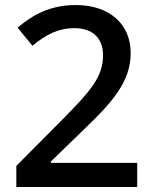

<svg xmlns="http://www.w3.org/2000/svg" viewBox="-20 -744 612 764"><path d="M526 0V-96H182V-101L312 -227C427 -337 500 -419 500 -533C500 -648 416 -724 281 -724C178 -724 108 -683 50 -634L109 -562C164 -607 212 -632 277 -632C345 -632 390 -595 390 -524C390 -436 337 -379 230 -270L45 -84V0Z"/></svg>

Font: Noto Sans Lisu Medium
Style: Regular
Weight: 500
Designer: Monotype Design Team. David Williams.
Foundry: Monotype Imaging Inc.
Version: Version 2.102